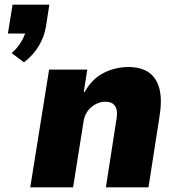

<svg xmlns="http://www.w3.org/2000/svg" viewBox="-20 -805 759 825"><path d="M83 -537 30 -577Q56 -599 72 -627Q88 -655 93 -678L121 -661H14L34 -785H192L178 -694Q171 -648 147 -608Q123 -568 83 -537ZM110 0 191 -506H355L340 -410H344Q376 -467 426 -492Q476 -517 531 -517Q587 -517 620.5 -493Q654 -469 665.5 -421.5Q677 -374 665 -302L618 0H435L480 -290Q485 -319 480.5 -335.5Q476 -352 464 -360Q452 -368 432 -368Q411 -368 390.5 -357Q370 -346 356.5 -327.5Q343 -309 339 -283L294 0Z"/></svg>

Font: Nunito Sans 7pt SemiCondensed Black
Style: Italic
Weight: 900
Width: 4
Italic angle: -9°
Designer: Vernon Adams
Foundry: Vernon Adams
Version: Version 3.101;gftools[0.9.27]